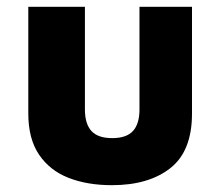

<svg xmlns="http://www.w3.org/2000/svg" viewBox="-20 -528 646 563"><path d="M308 15Q236 15 181 -6.5Q126 -28 94.5 -74.5Q63 -121 63 -195V-508H229V-207Q229 -165 248 -144Q267 -123 309 -123Q351 -123 370 -144Q389 -165 389 -207V-508H543V-195Q543 -85 479.5 -35Q416 15 308 15Z"/></svg>

Font: Maven Pro ExtraBold
Style: Regular
Weight: 800
Designer: Joe Prince
Foundry: Joe Prince
Version: Version 2.100